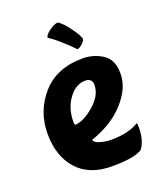

<svg xmlns="http://www.w3.org/2000/svg" viewBox="-121 -690 666 792"><g transform="rotate(-20 211.5 -294.0)"><path d="M265 -480Q255 -492 220.5 -523Q186 -554 166 -566Q166 -578 188.5 -594.5Q211 -611 227 -611Q246 -600 273.5 -562Q301 -524 301 -511Q299 -502 286.5 -491Q274 -480 265 -480ZM281 -318Q281 -347 250 -347Q209 -347 178 -305Q147 -263 147 -204Q147 -190 151 -190Q187 -191 234 -231.5Q281 -272 281 -318ZM368 0Q334 23 235 23Q136 23 83 -36Q30 -95 30 -193.5Q30 -292 93.5 -364.5Q157 -437 272 -437Q319 -437 358.5 -412Q398 -387 398 -324.5Q398 -262 343.5 -201Q289 -140 195 -108Q195 -96 219.5 -88.5Q244 -81 268 -81Q344 -81 388 -108Q389 -109 391 -109Q393 -109 393 -90Q393 -32 368 0Z"/></g></svg>

Font: Bubblegum Sans
Style: Regular
Weight: 400
Designer: Angel Koziupa and Alejandro Paul
Foundry: Angel Koziupa and Alejandro Paul
Version: Version 1.001